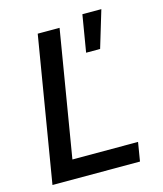

<svg xmlns="http://www.w3.org/2000/svg" viewBox="-113 -846 791 931"><g transform="rotate(-15 282.0 -381.0)"><path d="M34.4 0 155.2 -727.3H264.9L159.8 -94.5H489.3L473.7 0ZM358 -577.4 388.8 -762.4H484L428.3 -577.4Z"/></g></svg>

Font: Inter P Medium
Style: Italic
Weight: 500
Italic angle: 9.39999°
Designer: Rasmus Andersson
Foundry: rsms
Version: Version 3.018;git-588b23468